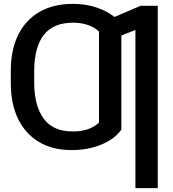

<svg xmlns="http://www.w3.org/2000/svg" viewBox="-20 -757 885 981"><path d="M786.1 -727.5V204.1H671.9V-604L600.1 -575.7V-94.7Q567.9 -48.3 500 -19.3Q432.1 9.8 346.2 9.8Q248.5 9.8 179 -31.7Q109.4 -73.2 72.3 -149.9Q35.2 -226.6 35.2 -332V-395.5Q35.2 -502.9 73.2 -579.3Q111.3 -655.8 182.4 -696.5Q253.4 -737.3 353.5 -737.3Q417.5 -737.3 472.7 -718.8Q527.8 -700.2 564.9 -670.4L698.7 -727.5ZM354 -641.1Q252 -641.1 203.6 -578.4Q155.3 -515.6 154.8 -395.5V-332Q155.3 -216.3 203.4 -150.6Q251.5 -85 352.5 -85.4Q394 -85 429 -96.9Q463.9 -108.9 485.8 -130.9V-595.2Q465.8 -616.7 430.4 -628.9Q395 -641.1 354 -641.1Z"/></svg>

Font: Inter Tight Medium
Style: Regular
Weight: 500
Designer: Rasmus Andersson
Foundry: rsms
Version: Version 3.004; ttfautohint (v1.8.4.7-5d5b)